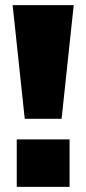

<svg xmlns="http://www.w3.org/2000/svg" viewBox="-20 -725 335 745"><path d="M76 -264 29 -705H266L219 -264ZM45 0V-184H250V0Z"/></svg>

Font: Nunito Sans 6pt Black
Style: Regular
Weight: 900
Version: Version 3.101;gftools[0.9.27]